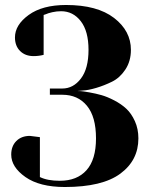

<svg xmlns="http://www.w3.org/2000/svg" viewBox="-20 -735 625 770"><path d="M240 15Q139 15 82 -25Q25 -65 25 -115Q25 -149 45.5 -169.5Q66 -190 100 -190L140 -185V-25Q170 -10 220 -10Q289 -10 327 -52.5Q365 -95 365 -180Q365 -267 328.5 -311Q292 -355 230 -355H180V-380H230Q274 -380 304.5 -420Q335 -460 335 -535Q335 -610 304 -650Q273 -690 225 -690Q207 -690 189.5 -686Q172 -682 164 -678L155 -675V-515Q135 -510 115 -510Q81 -510 60.5 -530.5Q40 -551 40 -585Q40 -635 95 -675Q150 -715 245 -715Q370 -715 437.5 -663Q505 -611 505 -535Q505 -490 483 -456.5Q461 -423 429.5 -407.5Q398 -392 366 -382.5Q334 -373 312 -372L290 -370Q295 -370 304 -369.5Q313 -369 338.5 -364.5Q364 -360 387 -353.5Q410 -347 438 -332.5Q466 -318 486.5 -299Q507 -280 521 -249Q535 -218 535 -180Q535 -92 462.5 -38.5Q390 15 240 15Z"/></svg>

Font: Yeseva One
Style: Regular
Weight: 400
Designer: Jovanny Lemonad
Foundry: Jovanny Lemonad
Version: Version 2.000